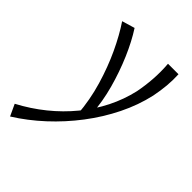

<svg xmlns="http://www.w3.org/2000/svg" viewBox="-261 -519 906 906"><g transform="rotate(45 192.0 -66.5)"><path d="M-26 289 -53 231Q17 194 77 145.5Q137 97 184.5 39Q232 -19 264.5 -84Q297 -149 313 -219Q322 -265 325.5 -314Q329 -363 325 -414H395Q397 -376 393.5 -337.5Q390 -299 382 -259Q364 -178 325 -99Q286 -20 231.5 51.5Q177 123 111.5 183.5Q46 244 -26 289ZM192 56Q185 -34 160 -118.5Q135 -203 101 -275.5Q67 -348 30 -403L94 -422Q129 -368 159.5 -297Q190 -226 211.5 -148Q233 -70 238 8Z"/></g></svg>

Font: Ysabeau
Style: Italic
Weight: 400
Italic angle: -12°
Designer: Christian Thalmann (Catharsis Fonts)
Version: Version 2.000;gftools[0.9.27.dev2+g8671c4b]